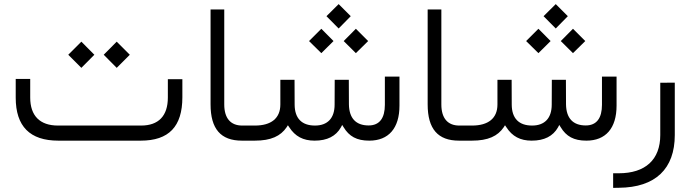

<svg xmlns="http://www.w3.org/2000/svg" viewBox="-20 -682 3348 931"><path d="M261.2 -73.2C173.3 -73.2 126.5 -120.6 126.5 -209V-299.3H56.2V-208.5C56.2 -69.3 125 0 262.7 0H662.6C798.8 0 864.3 -68.4 864.3 -210.4V-297.9H793.9V-209C793.9 -119.6 748.5 -73.2 664.1 -73.2ZM545.9 -353 609.4 -416.5 545.9 -480 482.9 -416.5ZM374.5 -353 437.5 -416.5 374.5 -480 311 -416.5Z M1174.8 0C1183.1 0 1187.5 -11.7 1187.5 -34.7V-40C1187.5 -60.1 1183.1 -73.2 1174.8 -73.2H1154.3C1097.7 -73.2 1067.4 -109.4 1067.4 -175.3V-636.2H1001V-175.8C1001 -56.6 1050.8 0 1152.8 0Z M1622.1 -543.9 1680.7 -603.5 1622.1 -662.1 1563 -603.5ZM1705.6 -424.3 1765.1 -482.9 1705.6 -542.5 1646.5 -482.9ZM1538.1 -424.3 1597.2 -482.9 1538.1 -542.5 1478.5 -482.9ZM1170.4 -73.2C1162.6 -73.2 1157.7 -60.1 1157.7 -40V-34.7C1157.7 -11.7 1162.1 0 1170.4 0H1215.8C1293.9 0 1340.8 -22 1370.1 -65.4L1376 -74.7L1382.3 -65.4C1411.1 -20.5 1450.2 0 1505.4 0C1566.4 0 1608.9 -21.5 1633.3 -64.9L1639.2 -76.2L1646 -65.4C1672.9 -20.5 1710 0 1770.5 0C1864.3 0 1917 -60.1 1917 -169.9V-310.5H1846.2V-173.8C1846.2 -109.9 1820.8 -73.7 1767.6 -73.7C1705.1 -73.7 1672.9 -109.4 1671.9 -175.8L1671.4 -294.9H1603L1602.5 -174.8C1602.5 -108.9 1568.4 -73.2 1507.3 -73.2C1442.9 -73.2 1409.2 -108.4 1408.7 -174.3L1408.2 -294.9H1339.4V-175.3C1339.4 -108.4 1294.9 -73.2 1216.3 -73.2Z M2227.5 0C2235.8 0 2240.2 -11.7 2240.2 -34.7V-40C2240.2 -60.1 2235.8 -73.2 2227.5 -73.2H2207C2150.4 -73.2 2120.1 -109.4 2120.1 -175.3V-636.2H2053.7V-175.8C2053.7 -56.6 2103.5 0 2205.6 0Z M2674.8 -543.9 2733.4 -603.5 2674.8 -662.1 2615.7 -603.5ZM2758.3 -424.3 2817.9 -482.9 2758.3 -542.5 2699.2 -482.9ZM2590.8 -424.3 2649.9 -482.9 2590.8 -542.5 2531.2 -482.9ZM2223.1 -73.2C2215.3 -73.2 2210.4 -60.1 2210.4 -40V-34.7C2210.4 -11.7 2214.8 0 2223.1 0H2268.6C2346.7 0 2393.6 -22 2422.9 -65.4L2428.7 -74.7L2435.1 -65.4C2463.9 -20.5 2502.9 0 2558.1 0C2619.1 0 2661.6 -21.5 2686 -64.9L2691.9 -76.2L2698.7 -65.4C2725.6 -20.5 2762.7 0 2823.2 0C2917 0 2969.7 -60.1 2969.7 -169.9V-310.5H2898.9V-173.8C2898.9 -109.9 2873.5 -73.7 2820.3 -73.7C2757.8 -73.7 2725.6 -109.4 2724.6 -175.8L2724.1 -294.9H2655.8L2655.3 -174.8C2655.3 -108.9 2621.1 -73.2 2560.1 -73.2C2495.6 -73.2 2461.9 -108.4 2461.4 -174.3L2460.9 -294.9H2392.1V-175.3C2392.1 -108.4 2347.7 -73.2 2269 -73.2Z M2953.1 158.2V229L2981 228.5C3158.7 227.1 3252 136.2 3252 -27.3V-281.2L3181.6 -280.8V-27.3C3181.6 92.3 3109.4 158.2 2980 158.2Z"/></svg>

Font: Shabnam Light
Style: Regular
Weight: 300
Foundry: DejaVu fonts team - Redesigned by Saber Rastikerdar - Based on Vazir font
Version: Version 5.0.1